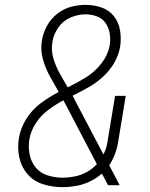

<svg xmlns="http://www.w3.org/2000/svg" viewBox="-20 -763 616 791"><path d="M237 8Q265 8 293.5 3Q322 -2 349.5 -15Q377 -28 400 -48L425 0H473L430 -82Q445 -105 454 -129.5Q463 -154 467 -180L498 -368H454L424 -186Q422 -171 418 -156Q414 -141 406 -127L294 -340Q290 -347 286.5 -354.5Q283 -362 279 -369Q312 -385 344 -403Q376 -421 404 -446.5Q432 -472 450.5 -504Q469 -536 475 -571Q480 -605 474.5 -638Q469 -671 449.5 -696Q430 -721 398.5 -732Q367 -743 334 -743Q303 -743 272.5 -735Q242 -727 215.5 -706Q189 -685 173.5 -656.5Q158 -628 153 -598Q146 -558 156.5 -520Q167 -482 185 -449.5Q203 -417 222 -384Q183 -364 147.5 -337.5Q112 -311 88.5 -273.5Q65 -236 58 -195Q51 -154 59.5 -114.5Q68 -75 93.5 -45.5Q119 -16 157.5 -4Q196 8 237 8ZM259 -403Q242 -432 226 -460.5Q210 -489 200 -522Q190 -555 196 -591Q201 -622 220.5 -650Q240 -678 271 -691Q302 -704 333 -704Q357 -704 379.5 -695.5Q402 -687 415 -668Q428 -649 432 -625Q436 -601 432 -577Q425 -537 398 -502Q371 -467 334.5 -444.5Q298 -422 259 -403ZM237 -31Q206 -31 176 -40.5Q146 -50 127 -73Q108 -96 102 -127Q96 -158 101 -189Q107 -224 127.5 -255.5Q148 -287 178 -309.5Q208 -332 241 -350Q248 -337 256 -322L379 -87Q361 -67 337 -54Q313 -41 287.5 -36Q262 -31 237 -31Z"/></svg>

Font: Iosevka Sparkle Extralight
Style: Italic
Weight: 200
Italic angle: -9°
Designer: Belleve Invis
Foundry: Belleve Invis
Version: Version 4.5.0; ttfautohint (v1.8.3)